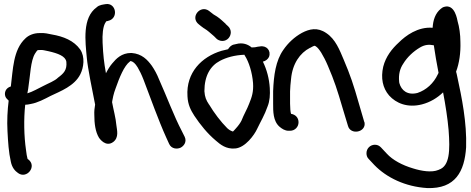

<svg xmlns="http://www.w3.org/2000/svg" viewBox="-20 -691 2393 975"><path d="M185 -437C198 -438 205 -435 226 -431C274 -420 313 -406 317 -377C321 -335 303 -318 275 -297C257 -279 227 -269 197 -253C176 -243 146 -225 119 -217C120 -223 122 -231 123 -239C134 -309 135 -382 158 -419C170 -436 167 -437 182 -437ZM24 -180C18 -132 15 -78 18 -25C21 31 24 82 35 130C41 160 56 177 72 188C116 220 170 153 123 118L122 117H121L120 116C117 107 114 87 112 70C102 2 100 -86 108 -159C117 -159 126 -161 136 -163C171 -169 206 -188 237 -204C287 -228 358 -254 388 -314C405 -348 413 -402 387 -440C355 -485 302 -506 243 -516C227 -519 207 -525 180 -523C153 -523 126 -513 109 -496C46 -438 46 -336 35 -252C8 -244 1 -220 7 -202C10 -193 16 -188 24 -180Z M646 -422C597 -422 570 -393 550 -369C538 -355 527 -337 518 -319C508 -375 504 -409 501 -474C499 -516 503 -553 513 -572C519 -583 519 -582 523 -584H527L529 -585C584 -597 570 -679 516 -670C507 -668 484 -667 471 -654C397 -601 413 -481 421 -396C425 -348 450 -225 463 -160C460 -144 458 -125 459 -107C459 -65 464 -22 483 9C486 13 517 58 555 30C585 7 574 -30 571 -55C568 -92 556 -134 549 -173C549 -173 550 -173 550 -178L555 -203C558 -216 562 -229 567 -242C586 -296 610 -357 640 -379C641 -380 642 -381 644 -381C656 -378 666 -370 679 -349C688 -334 699 -312 709 -286C743 -197 785 -79 824 7L839 40C851 66 880 67 897 59C913 51 930 30 918 4L903 -26C864 -100 825 -205 788 -287C777 -315 764 -338 751 -357C729 -387 701 -418 648 -422Z M967 -103C997 -58 1033 -13 1076 23C1099 43 1128 67 1174 63C1226 59 1272 -7 1285 -35C1303 -73 1324 -107 1339 -151C1350 -178 1352 -210 1350 -244C1347 -292 1335 -337 1315 -378C1329 -381 1341 -391 1346 -402C1358 -434 1333 -462 1299 -455L1290 -454L1275 -451C1270 -451 1264 -450 1258 -450C1240 -465 1213 -477 1178 -467L1169 -465H1168C1152 -461 1144 -450 1138 -441C1129 -439 1116 -436 1105 -433C1005 -403 924 -323 932 -202C934 -159 949 -131 967 -103ZM1097 -382C1129 -399 1171 -411 1221 -413C1222 -412 1222 -410 1223 -409C1244 -377 1261 -322 1265 -269C1268 -225 1259 -198 1245 -164C1235 -137 1219 -111 1206 -78C1201 -68 1191 -53 1177 -38C1171 -32 1167 -26 1163 -23C1162 -23 1158 -25 1155 -26C1152 -27 1144 -31 1134 -40C1101 -73 1067 -118 1042 -160H1041V-161C1027 -182 1020 -198 1018 -228C1018 -307 1049 -357 1097 -382ZM1016 -547H1017L1018 -546C1035 -536 1047 -524 1067 -507L1080 -494C1085 -489 1097 -483 1109 -483C1135 -483 1152 -505 1152 -527C1152 -538 1147 -550 1138 -558L1126 -569V-570C1110 -584 1101 -594 1082 -607L1064 -618L1041 -636C997 -668 943 -603 990 -567C997 -562 1005 -554 1016 -547Z M1400 -47C1412 -37 1427 -27 1445 -27H1453C1477 -27 1496 -46 1496 -70C1496 -92 1482 -109 1458 -113C1455 -121 1453 -143 1453 -165V-227C1454 -247 1455 -268 1458 -290C1465 -367 1503 -422 1554 -448H1555C1577 -460 1577 -461 1586 -454C1592 -450 1600 -441 1611 -424C1622 -406 1634 -383 1645 -357C1678 -280 1692 -237 1721 -138L1747 -52C1760 -3 1841 -19 1831 -70L1830 -71L1804 -160C1775 -262 1759 -309 1725 -389C1705 -436 1684 -492 1637 -523C1592 -554 1551 -544 1513 -524C1475 -503 1443 -473 1419 -438C1380 -383 1370 -308 1367 -228V-165C1367 -127 1366 -76 1400 -47Z M1852 116C1862 127 1871 136 1881 147C1943 211 2038 257 2149 264C2293 269 2339 179 2347 57C2351 -69 2325 -196 2302 -302L2299 -316C2298 -320 2297 -323 2296 -327C2312 -369 2320 -423 2318 -478C2318 -516 2312 -556 2304 -582C2302 -589 2291 -673 2235 -656C2228 -654 2223 -650 2218 -646C2191 -624 2179 -589 2177 -550C2102 -556 2040 -510 2005 -475C1971 -444 1939 -404 1926 -352C1913 -295 1923 -244 1956 -206C1991 -167 2049 -142 2123 -161C2165 -172 2201 -194 2230 -222C2242 -160 2253 -89 2258 -31C2266 74 2264 153 2208 171L2207 172H2206C2173 186 2121 178 2077 164C2023 148 1974 122 1944 89L1915 58C1908 51 1899 44 1884 44C1861 44 1841 62 1841 87C1841 98 1844 108 1852 116ZM2028 -368C2048 -401 2079 -430 2113 -450C2137 -464 2157 -466 2183 -461C2189 -420 2198 -366 2207 -321L2203 -313C2182 -268 2145 -234 2100 -219C2049 -206 2018 -232 2008 -269C2007 -271 2008 -272 2007 -275C2003 -313 2011 -343 2028 -368Z"/></svg>

Font: Stray Cat
Style: Blk
Weight: 900
Version: Version 1.0